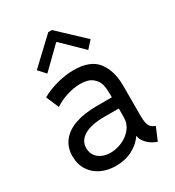

<svg xmlns="http://www.w3.org/2000/svg" viewBox="-184 -868 896 984"><g transform="rotate(-30 264.0 -376.0)"><path d="M43 -146.5Q43 -197.3 70.8 -233.6Q98.6 -270 151.6 -288.8Q204.6 -307.6 279.3 -307.6H369.1V-330.1Q369.1 -358.4 363.5 -382.8Q357.9 -407.2 334 -427.7Q310.1 -448.2 260.7 -448.2Q224.6 -448.2 181.9 -434.8Q139.2 -421.4 109.4 -400.4L77.1 -475.6Q116.2 -498.5 168.2 -512.5Q220.2 -526.4 268.6 -526.4Q366.2 -526.4 407.7 -472.7Q449.2 -418.9 449.2 -332V-150.4Q449.2 -116.2 456.5 -97.9Q463.9 -79.6 481.4 -72.3L491.2 -68.4L459 7.8L445.3 2Q419.4 -9.3 400.6 -30Q381.8 -50.8 379.4 -72.3H377Q354 -36.6 310.5 -14.4Q267.1 7.8 212.9 7.8Q164.6 7.8 126 -10.7Q87.4 -29.3 65.2 -64.2Q43 -99.1 43 -146.5ZM222.7 -64.5Q256.3 -64.5 291 -79.3Q325.7 -94.2 348.4 -122.6Q371.1 -150.9 371.1 -188.5V-240.2H285.2Q208.5 -240.2 166.7 -215.8Q125 -191.4 125 -146.5Q125 -121.6 137.9 -102.8Q150.9 -84 173.1 -74.2Q195.3 -64.5 222.7 -64.5ZM105.5 -620.1 253.9 -759.8H275.4L423.8 -620.1L385.7 -578.1L266.6 -694.3H262.7L143.6 -578.1Z"/></g></svg>

Font: Reddit Sans Vanilla
Style: Regular
Weight: 400
Designer: Stephen Hutchings
Foundry: Reddit
Version: Version 1.013